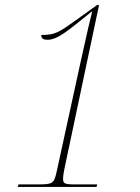

<svg xmlns="http://www.w3.org/2000/svg" viewBox="-20 -738 551 758"><path d="M50 0H361L364 -10H274C236 -10 229 -14 229 -31C229 -43 231 -55 234 -70L371 -718H363L282 -660C210 -608 196 -600 143 -600C143 -589 146 -581 168 -581C209 -581 253 -621 343 -693H344C337 -665 325 -616 299 -497L203 -57C193 -13 187 -10 128 -10H53Z"/></svg>

Font: Noto Serif Display Thin
Style: Italic
Weight: 100
Italic angle: -12°
Designer: Monotype Design Team
Foundry: Monotype Imaging Inc.
Version: Version 2.009